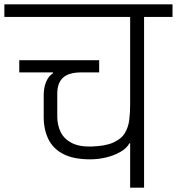

<svg xmlns="http://www.w3.org/2000/svg" viewBox="-56 -860 811 880"><path d="M357.3 -129.7Q281.3 -129.7 234.2 -154Q187.2 -178.3 165.8 -222.2Q144.3 -266 144.3 -324V-422.8Q144.3 -459.8 156 -486.4Q167.7 -513 187 -524.2V-528.2H32.3V-584H398.5V-528.2H317Q259.3 -528.2 232.9 -504Q206.5 -479.8 206.5 -431V-325.5Q206.5 -287.5 221.6 -255.8Q236.7 -224 271 -205.7Q305.3 -187.3 361 -188.3Q426.3 -190.2 463.1 -206.6Q499.8 -223 516.1 -249.8Q532.3 -276.7 536.4 -310.3Q540.5 -344 540.5 -380.3V-782.5H-36V-840.2H734.7V-782.5H604.3V0H540.5V-203.5H537.3Q525.3 -180.8 496.1 -163.9Q466.8 -147 430.2 -138.3Q393.5 -129.7 357.3 -129.7Z"/></svg>

Font: Matangi Light
Style: Regular
Weight: 300
Designer: Prashant Pant
Foundry: The Graphic Ant
Version: Version 3.002